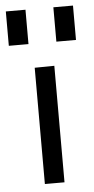

<svg xmlns="http://www.w3.org/2000/svg" viewBox="-60 -691 354 723"><g transform="rotate(-5 117.0 -330.0)"><path d="M80.1 -439.5V0H154.3V-440.4ZM-9.8 -660.2V-530.3H64.5V-660.2ZM169.9 -660.2V-530.3H244.1V-660.2Z"/></g></svg>

Font: Geo
Style: Regular
Weight: 500
Version: Version 001.2